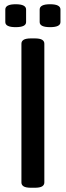

<svg xmlns="http://www.w3.org/2000/svg" viewBox="-20 -883 309 905"><path d="M127 2Q102 2 91.5 -4.5Q81 -11 81 -23V-677Q81 -689 91.5 -695.5Q102 -702 127 -702H143Q168 -702 178.5 -695.5Q189 -689 189 -677V-23Q189 -11 178.5 -4.5Q168 2 143 2ZM216 -755Q167 -755 167 -779V-838Q167 -863 216 -863Q265 -863 265 -838V-779Q265 -755 216 -755ZM54 -755Q5 -755 5 -779V-838Q5 -863 54 -863Q103 -863 103 -838V-779Q103 -755 54 -755Z"/></svg>

Font: Asap Semi Condensed Medium
Style: Regular
Weight: 500
Width: 4
Designer: Pablo Cosgaya
Foundry: Omnibus-Type
Version: Version 3.001; ttfautohint (v1.8.4.7-5d5b)